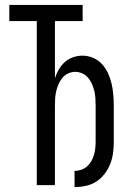

<svg xmlns="http://www.w3.org/2000/svg" viewBox="-20 -755 540 783"><path d="M284 8V-58Q297 -58 310.5 -62.5Q324 -67 334.5 -76Q345 -85 352 -97Q359 -109 363 -122.5Q367 -136 368.5 -150Q370 -164 370 -177V-325Q370 -340 369 -355Q368 -370 364.5 -384.5Q361 -399 355 -412.5Q349 -426 339.5 -437.5Q330 -449 316 -455.5Q302 -462 287 -462Q272 -462 258 -455.5Q244 -449 234.5 -437.5Q225 -426 219 -412.5Q213 -399 209.5 -384.5Q206 -370 205 -355Q204 -340 204 -325V0H130V-669H18V-735H317V-669H204V-436Q210 -455 220 -472Q230 -489 244.5 -502Q259 -515 278 -521.5Q297 -528 316 -528Q339 -528 360 -519Q381 -510 396 -493.5Q411 -477 420.5 -456.5Q430 -436 435 -414Q440 -392 442 -369.5Q444 -347 444 -325V-177Q444 -154 441 -131Q438 -108 429.5 -86.5Q421 -65 406.5 -46Q392 -27 372.5 -14.5Q353 -2 330 3Q307 8 284 8Z"/></svg>

Font: Iosevka
Style: Regular
Weight: 400
Monospace: yes
Designer: Belleve Invis
Foundry: Belleve Invis
Version: Version 33.2.3; ttfautohint (v1.8.4)